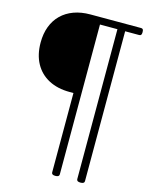

<svg xmlns="http://www.w3.org/2000/svg" viewBox="-239 -1576 1677 2114"><g transform="rotate(15 599.5 -518.5)"><path d="M605 390Q562 390 562 362V-543H519Q380 -543 279 -596.5Q178 -650 123.5 -749.5Q69 -849 69 -987Q69 -1089 100 -1170.5Q131 -1252 189.5 -1309Q248 -1366 331 -1396.5Q414 -1427 519 -1427H1096Q1111 -1427 1117.5 -1418.5Q1124 -1410 1124 -1387Q1124 -1365 1117.5 -1356Q1111 -1347 1096 -1347H936V362Q936 390 892 390Q848 390 848 362V-1347H649V362Q649 390 605 390Z"/></g></svg>

Font: Playwrite ID
Style: Regular
Weight: 400
Designer: Veronika Burian, José Scaglione
Foundry: TypeTogether
Version: Version 1.002